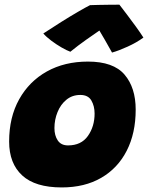

<svg xmlns="http://www.w3.org/2000/svg" viewBox="-20 -792 632 820"><path d="M243.5 8.5Q130.5 8.5 74.8 -42.8Q19 -94 19 -187.5Q19 -291 61.8 -367.8Q104.5 -444.5 180.2 -486.8Q256 -529 355.5 -529Q464.5 -529 512 -473.2Q559.5 -417.5 559.5 -324Q559.5 -223 521.2 -148.2Q483 -73.5 412.2 -32.5Q341.5 8.5 243.5 8.5ZM270.5 -171Q327 -171 355.5 -211.5Q384 -252 384 -307Q384 -339 370.2 -362.8Q356.5 -386.5 323 -386.5Q288.5 -386.5 263.8 -366.2Q239 -346 225.8 -313.5Q212.5 -281 212.5 -245Q212.5 -213 226.8 -192Q241 -171 270.5 -171ZM490 -772Q504 -754 523 -728.8Q542 -703.5 560.8 -677.8Q579.5 -652 592.5 -631.5Q563 -610 525 -592.8Q487 -575.5 458.5 -567.5Q443.5 -595 428 -621.5Q412.5 -648 404.5 -661.5Q384.5 -648 348.8 -622.8Q313 -597.5 280.5 -571Q265 -576.5 242.5 -589.5Q220 -602.5 198.8 -618.5Q177.5 -634.5 165 -649Q202 -673.5 241.5 -698.2Q281 -723 314.2 -742.2Q347.5 -761.5 364.5 -770Q375 -770.5 400 -771Q425 -771.5 451.2 -771.8Q477.5 -772 490 -772Z"/></svg>

Font: Grandstander Black
Style: Italic
Weight: 900
Italic angle: -15°
Designer: Tyler Finck
Foundry: Etcetera Type Co
Version: Version 1.200; ttfautohint (v1.8.3)